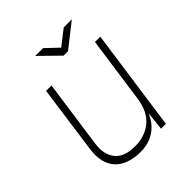

<svg xmlns="http://www.w3.org/2000/svg" viewBox="-191 -790 919 919"><g transform="rotate(-45 268.5 -331.0)"><path d="M228 10Q186.5 9.5 154 -2Q121.5 -13.5 100.2 -36Q79 -58.5 70.5 -92.8Q62 -127 68.5 -173L116.5 -517H153L104.5 -173Q95 -108 125.5 -68Q156 -28 231 -28Q297.5 -28 343.2 -65.5Q389 -103 400 -181L447.5 -517H483.5L410.5 0H377.5L388 -95Q375 -63 352.5 -39.2Q330 -15.5 298.8 -2.5Q267.5 10.5 228 10ZM295 -577 198 -672H251L314 -612L391 -672H446L325 -577Z"/></g></svg>

Font: Public Sans Thin Thin
Style: Italic
Weight: 250
Italic angle: -8°
Version: Version 2.001